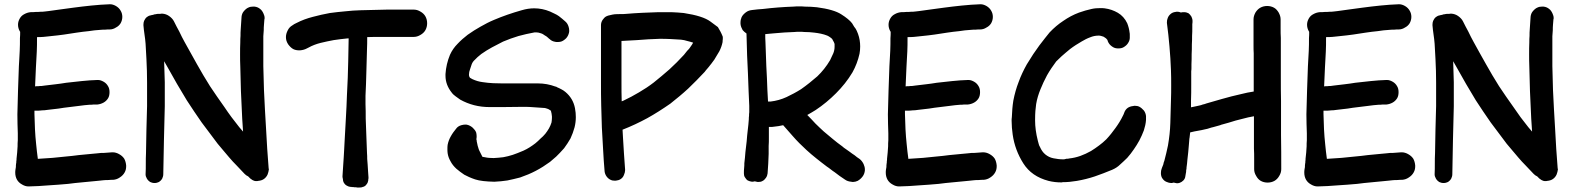

<svg xmlns="http://www.w3.org/2000/svg" viewBox="-20 -792 7203 879"><path d="M57.6 30.3C62.5 39.1 70.3 46.9 81.1 52.7C90.8 58.6 100.6 61.5 110.4 61.5H111.3C141.6 60.5 171.9 59.6 202.1 56.6C231.4 54.7 261.7 52.7 292 49.8C312.5 46.9 333 44.9 353.5 43L415 37.1L434.6 35.2C440.4 34.2 446.3 34.2 453.1 33.2C460.9 32.2 468.8 32.2 475.6 32.2C483.4 31.2 491.2 31.2 498 31.2C508.8 30.3 518.6 27.3 528.3 20.5C539.1 13.7 545.9 5.9 550.8 -2.9C555.7 -11.7 557.6 -20.5 557.6 -31.2V-34.2C556.6 -45.9 553.7 -56.6 548.8 -65.4C543 -74.2 535.2 -81.1 524.4 -86.9C515.6 -91.8 505.9 -94.7 496.1 -94.7H493.2L467.8 -92.8C459 -91.8 451.2 -91.8 442.4 -91.8L422.9 -89.8C416 -88.9 409.2 -88.9 402.3 -87.9L340.8 -82C320.3 -79.1 299.8 -77.1 279.3 -75.2L220.7 -69.3L162.1 -65.4C159.2 -65.4 156.2 -65.4 153.3 -64.5C150.4 -86.9 147.5 -109.4 145.5 -131.8C140.6 -176.8 138.7 -222.7 137.7 -269.5V-285.2H144.5C151.4 -285.2 159.2 -285.2 166 -286.1C170.9 -287.1 176.8 -287.1 182.6 -287.1L198.2 -289.1L248 -294.9C264.6 -297.9 281.2 -299.8 297.9 -301.8L344.7 -307.6C359.4 -309.6 375 -311.5 390.6 -312.5C396.5 -312.5 402.3 -312.5 408.2 -313.5H425.8C435.5 -314.5 445.3 -317.4 454.1 -322.3C462.9 -327.1 469.7 -334 474.6 -341.8C479.5 -349.6 481.4 -359.4 481.4 -370.1C481.4 -380.9 479.5 -389.6 474.6 -397.5C469.7 -406.2 462.9 -413.1 454.1 -418C445.3 -422.9 437.5 -425.8 428.7 -425.8H425.8C402.3 -424.8 378.9 -423.8 354.5 -420.9C331.1 -418 307.6 -416 283.2 -413.1C266.6 -410.2 251 -408.2 234.4 -406.2L185.5 -400.4C180.7 -399.4 175.8 -399.4 170.9 -398.4C166 -398.4 161.1 -398.4 156.2 -397.5C150.4 -397.5 145.5 -397.5 140.6 -396.5C141.6 -425.8 143.6 -455.1 144.5 -484.4C145.5 -496.1 145.5 -507.8 146.5 -520.5C147.5 -532.2 147.5 -543.9 148.4 -556.6C149.4 -576.2 149.4 -595.7 149.4 -615.2V-622.1C158.2 -622.1 168 -622.1 177.7 -623L197.3 -625C203.1 -626 209 -626 215.8 -627C234.4 -628.9 253.9 -630.9 273.4 -633.8C293 -636.7 312.5 -639.6 331.1 -642.6C349.6 -645.5 367.2 -647.5 385.7 -649.4C403.3 -652.3 420.9 -654.3 439.5 -655.3C446.3 -656.2 454.1 -656.2 460.9 -656.2C467.8 -657.2 475.6 -657.2 482.4 -657.2C492.2 -657.2 502 -660.2 510.7 -666C520.5 -670.9 527.3 -677.7 532.2 -685.5C537.1 -694.3 540 -704.1 540 -714.8C540 -725.6 537.1 -735.4 532.2 -743.2C527.3 -752 520.5 -758.8 510.7 -764.6C502 -769.5 493.2 -772.5 484.4 -772.5H482.4C454.1 -771.5 426.8 -769.5 398.4 -766.6C371.1 -763.7 343.8 -760.7 315.4 -756.8C296.9 -753.9 277.3 -752 257.8 -749L201.2 -741.2C195.3 -740.2 189.5 -740.2 184.6 -739.3C178.7 -738.3 172.9 -738.3 167 -738.3C159.2 -737.3 151.4 -737.3 143.6 -737.3C135.7 -736.3 127.9 -736.3 120.1 -736.3C110.4 -735.4 100.6 -732.4 91.8 -727.5C82 -722.7 75.2 -715.8 70.3 -707C65.4 -698.2 62.5 -689.5 62.5 -678.7C62.5 -668 65.4 -658.2 70.3 -649.4C71.3 -648.4 71.3 -647.5 72.3 -646.5C72.3 -636.7 72.3 -627 71.3 -617.2C71.3 -598.6 71.3 -579.1 70.3 -559.6C69.3 -547.9 69.3 -536.1 68.4 -523.4L66.4 -488.3C65.4 -451.2 63.5 -414.1 62.5 -377.9C61.5 -341.8 60.5 -304.7 59.6 -268.6C59.6 -239.3 60.5 -210 61.5 -181.6V-177.7V-150.4C60.5 -140.6 60.5 -130.9 60.5 -122.1C59.6 -112.3 59.6 -102.5 58.6 -93.8C57.6 -84 56.6 -74.2 55.7 -65.4C55.7 -61.5 55.7 -57.6 54.7 -53.7C54.7 -49.8 54.7 -45.9 53.7 -43C52.7 -38.1 52.7 -32.2 52.7 -27.3L50.8 -15.6C49.8 -10.7 49.8 -5.9 49.8 -1C49.8 10.7 52.7 21.5 57.6 30.3Z M903.3 -231.4C927.7 -199.2 952.1 -166 976.6 -133.8C985.4 -123 994.1 -113.3 1002.9 -102.5C1011.7 -91.8 1020.5 -82 1029.3 -71.3C1040 -58.6 1051.8 -45.9 1064.5 -33.2L1099.6 3.9C1104.5 8.8 1109.4 12.7 1116.2 15.6C1122.1 22.5 1128.9 28.3 1135.7 32.2C1140.6 35.2 1146.5 37.1 1153.3 37.1C1156.2 37.1 1159.2 37.1 1162.1 36.1C1172.9 35.2 1181.6 32.2 1188.5 27.3C1195.3 22.5 1201.2 15.6 1205.1 6.8C1208 -1 1210 -8.8 1210.9 -16.6C1210.9 -17.6 1210.9 -19.5 1210 -20.5C1205.1 -80.1 1201.2 -140.6 1198.2 -200.2C1194.3 -259.8 1191.4 -319.3 1188.5 -379.9C1187.5 -416 1186.5 -453.1 1185.5 -489.3V-626C1186.5 -635.7 1186.5 -645.5 1187.5 -654.3C1187.5 -662.1 1187.5 -669.9 1188.5 -678.7C1189.5 -686.5 1189.5 -694.3 1190.4 -703.1C1191.4 -705.1 1191.4 -707 1191.4 -710C1191.4 -716.8 1189.5 -722.7 1186.5 -729.5C1182.6 -738.3 1177.7 -746.1 1170.9 -751C1164.1 -756.8 1155.3 -760.7 1145.5 -761.7H1137.7C1130.9 -761.7 1124 -760.7 1118.2 -757.8C1110.4 -754.9 1103.5 -749 1096.7 -741.2C1089.8 -733.4 1086.9 -724.6 1085.9 -715.8L1082 -657.2C1081.1 -647.5 1081.1 -637.7 1081.1 -627.9C1080.1 -618.2 1080.1 -608.4 1080.1 -598.6C1079.1 -580.1 1079.1 -561.5 1079.1 -543C1079.1 -524.4 1079.1 -505.9 1080.1 -487.3C1081.1 -450.2 1082 -413.1 1083 -375L1088.9 -248L1092.8 -189.5L1075.2 -210C1050.8 -240.2 1028.3 -270.5 1006.8 -302.7C984.4 -334 962.9 -365.2 941.4 -397.5C920.9 -430.7 900.4 -463.9 881.8 -498C863.3 -531.2 843.8 -565.4 825.2 -599.6C816.4 -615.2 808.6 -630.9 800.8 -647.5C792 -663.1 784.2 -678.7 776.4 -694.3C771.5 -704.1 763.7 -711.9 753.9 -718.8C744.1 -725.6 734.4 -728.5 723.6 -729.5C719.7 -729.5 715.8 -729.5 712.9 -728.5H708C703.1 -728.5 699.2 -728.5 695.3 -727.5C693.4 -726.6 691.4 -726.6 688.5 -726.6L682.6 -724.6H680.7C680.7 -723.6 680.7 -723.6 679.7 -723.6H676.8C673.8 -722.7 671.9 -722.7 669.9 -721.7C663.1 -720.7 657.2 -717.8 652.3 -713.9C646.5 -709 642.6 -703.1 639.6 -696.3C637.7 -691.4 636.7 -685.5 636.7 -679.7V-675.8C637.7 -662.1 639.6 -648.4 641.6 -633.8C643.6 -620.1 645.5 -606.4 646.5 -591.8L650.4 -521.5C652.3 -485.4 653.3 -450.2 653.3 -414.1V-306.6C652.3 -270.5 651.4 -235.4 650.4 -199.2C649.4 -163.1 649.4 -127 648.4 -90.8C647.5 -74.2 647.5 -58.6 647.5 -43C647.5 -26.4 647.5 -10.7 646.5 5.9C646.5 12.7 648.4 18.6 652.3 25.4C656.2 32.2 661.1 37.1 667 41C672.9 43.9 679.7 45.9 687.5 45.9C695.3 45.9 702.1 43.9 708 41C713.9 37.1 718.8 32.2 722.7 25.4C725.6 18.6 727.5 12.7 727.5 5.9L730.5 -149.4L734.4 -305.7V-415L731.4 -511.7C736.3 -502.9 742.2 -493.2 747.1 -484.4C775.4 -432.6 804.7 -382.8 835 -333C857.4 -298.8 879.9 -264.6 903.3 -231.4Z M1298.8 -589.8C1305.7 -580.1 1313.5 -572.3 1322.3 -567.4C1330.1 -563.5 1338.9 -561.5 1349.6 -561.5H1353.5C1365.2 -562.5 1376 -565.4 1384.8 -570.3L1392.6 -574.2C1410.2 -584 1428.7 -590.8 1448.2 -595.7C1467.8 -600.6 1487.3 -604.5 1507.8 -608.4C1528.3 -611.3 1549.8 -614.3 1571.3 -616.2H1576.2C1575.2 -582 1575.2 -546.9 1574.2 -511.7C1573.2 -460 1571.3 -409.2 1568.4 -357.4C1567.4 -321.3 1565.4 -286.1 1563.5 -251C1561.5 -214.8 1559.6 -179.7 1557.6 -144.5C1556.6 -131.8 1556.6 -120.1 1555.7 -108.4L1553.7 -73.2L1550.8 -29.3C1549.8 -14.6 1548.8 1 1547.9 15.6C1547.9 19.5 1548.8 23.4 1549.8 27.3C1549.8 32.2 1550.8 37.1 1552.7 42C1555.7 47.9 1559.6 52.7 1565.4 56.6C1571.3 60.5 1577.1 62.5 1583 63.5H1587.9C1588.9 64.5 1590.8 64.5 1592.8 64.5H1597.7C1600.6 65.4 1603.5 65.4 1606.4 65.4C1609.4 65.4 1612.3 65.4 1615.2 66.4H1626C1628.9 66.4 1632.8 66.4 1636.7 65.4C1637.7 64.5 1638.7 64.5 1639.6 64.5C1640.6 63.5 1641.6 63.5 1642.6 63.5C1649.4 61.5 1654.3 57.6 1658.2 51.8C1663.1 45.9 1665 40 1666 33.2V29.3C1667 26.4 1667 23.4 1667 20.5L1665 -8.8C1664.1 -19.5 1664.1 -29.3 1663.1 -39.1L1661.1 -64.5C1661.1 -73.2 1661.1 -82 1660.2 -90.8L1657.2 -169.9L1654.3 -249C1654.3 -271.5 1654.3 -293 1653.3 -315.4V-346.7V-353.5C1655.3 -389.6 1656.2 -424.8 1657.2 -460.9C1658.2 -497.1 1659.2 -532.2 1660.2 -568.4C1661.1 -585 1661.1 -600.6 1661.1 -617.2V-622.1C1681.6 -623 1701.2 -623 1721.7 -623H1874C1884.8 -623 1894.5 -626 1904.3 -631.8C1915 -637.7 1922.9 -645.5 1927.7 -654.3C1932.6 -663.1 1935.5 -673.8 1935.5 -685.5C1935.5 -697.3 1932.6 -708 1927.7 -716.8C1922.9 -725.6 1915 -733.4 1904.3 -739.3C1894.5 -745.1 1884.8 -748 1874 -748H1752C1711.9 -747.1 1670.9 -746.1 1630.9 -745.1C1607.4 -744.1 1584 -743.2 1560.5 -740.2C1537.1 -738.3 1513.7 -735.4 1490.2 -732.4C1463.9 -727.5 1437.5 -721.7 1412.1 -714.8C1385.7 -708 1361.3 -699.2 1336.9 -686.5C1334 -685.5 1330.1 -683.6 1327.1 -681.6L1318.4 -675.8C1309.6 -670.9 1301.8 -663.1 1296.9 -652.3C1292 -642.6 1289.1 -632.8 1289.1 -623V-621.1C1289.1 -610.4 1292 -600.6 1298.8 -589.8Z M2069.3 -19.5C2080.1 -9.8 2092.8 -1 2105.5 7.8C2118.2 14.6 2134.8 22.5 2155.3 29.3C2175.8 36.1 2205.1 39.1 2243.2 40C2263.7 39.1 2283.2 37.1 2302.7 34.2C2322.3 30.3 2341.8 25.4 2361.3 20.5C2386.7 11.7 2410.2 2 2432.6 -9.8C2455.1 -21.5 2476.6 -35.2 2498 -50.8C2505.9 -57.6 2515.6 -65.4 2526.4 -75.2C2537.1 -85.9 2549.8 -98.6 2562.5 -113.3C2573.2 -127.9 2583 -142.6 2591.8 -158.2C2599.6 -174.8 2605.5 -191.4 2610.4 -209C2614.3 -224.6 2616.2 -240.2 2616.2 -255.9C2616.2 -268.6 2615.2 -282.2 2612.3 -296.9C2606.4 -327.1 2591.8 -351.6 2568.4 -371.1C2562.5 -376 2556.6 -379.9 2550.8 -382.8C2543.9 -386.7 2537.1 -389.6 2530.3 -392.6C2529.3 -393.6 2528.3 -393.6 2527.3 -394.5C2526.4 -395.5 2524.4 -395.5 2523.4 -395.5C2497.1 -405.3 2470.7 -410.2 2442.4 -410.2H2298.8C2284.2 -410.2 2263.7 -410.2 2238.3 -411.1C2222.7 -412.1 2206.1 -413.1 2189.5 -416C2172.9 -418 2157.2 -422.9 2142.6 -429.7C2140.6 -430.7 2138.7 -431.6 2135.7 -433.6C2132.8 -434.6 2130.9 -436.5 2129.9 -438.5C2128.9 -440.4 2127.9 -442.4 2127.9 -444.3C2127 -446.3 2127 -448.2 2127 -450.2C2127 -459 2128.9 -466.8 2131.8 -474.6L2139.6 -498C2142.6 -505.9 2147.5 -512.7 2154.3 -518.6C2160.2 -525.4 2169.9 -534.2 2183.6 -544.9C2199.2 -555.7 2215.8 -566.4 2232.4 -575.2C2249 -584 2265.6 -592.8 2283.2 -601.6C2306.6 -611.3 2330.1 -620.1 2353.5 -627C2377 -633.8 2401.4 -638.7 2426.8 -643.6H2436.5C2441.4 -643.6 2448.2 -642.6 2456.1 -639.6C2460 -638.7 2463.9 -636.7 2466.8 -634.8L2475.6 -628.9C2478.5 -627.9 2480.5 -626 2483.4 -624C2486.3 -622.1 2488.3 -620.1 2490.2 -618.2L2493.2 -615.2C2494.1 -614.3 2495.1 -614.3 2496.1 -613.3C2502.9 -606.4 2510.7 -602.5 2521.5 -600.6C2525.4 -599.6 2529.3 -599.6 2533.2 -599.6C2539.1 -599.6 2543.9 -600.6 2548.8 -601.6C2557.6 -604.5 2565.4 -610.4 2572.3 -617.2C2579.1 -625 2583 -633.8 2585 -642.6C2585.9 -645.5 2585.9 -649.4 2585.9 -652.3C2585.9 -658.2 2585 -664.1 2583 -669.9C2580.1 -679.7 2575.2 -687.5 2568.4 -693.4C2563.5 -698.2 2558.6 -702.1 2553.7 -706.1L2539.1 -717.8C2532.2 -722.7 2525.4 -726.6 2518.6 -729.5C2511.7 -732.4 2504.9 -736.3 2498 -739.3C2474.6 -749 2450.2 -753.9 2425.8 -753.9C2407.2 -753.9 2387.7 -751 2368.2 -745.1C2323.2 -732.4 2281.2 -717.8 2242.2 -701.2C2220.7 -692.4 2200.2 -681.6 2179.7 -669.9C2160.2 -659.2 2140.6 -646.5 2121.1 -632.8C2104.5 -620.1 2088.9 -606.4 2075.2 -591.8C2060.5 -577.1 2048.8 -560.5 2040 -541C2028.3 -512.7 2021.5 -483.4 2019.5 -453.1V-445.3C2019.5 -417 2029.3 -391.6 2047.9 -368.2C2052.7 -361.3 2059.6 -355.5 2066.4 -350.6L2086.9 -335.9C2127 -313.5 2171.9 -301.8 2220.7 -301.8C2268.6 -301.8 2315.4 -301.8 2360.4 -302.7C2394.5 -302.7 2412.1 -302.7 2412.1 -301.8L2468.8 -297.9H2470.7C2473.6 -297.9 2477.5 -296.9 2480.5 -295.9L2489.3 -293C2492.2 -292 2494.1 -290 2496.1 -289.1L2502 -285.2C2504.9 -276.4 2505.9 -267.6 2506.8 -258.8V-252C2506.8 -245.1 2505.9 -238.3 2504.9 -231.4C2502 -221.7 2498 -212.9 2493.2 -204.1C2488.3 -195.3 2482.4 -187.5 2476.6 -179.7C2469.7 -170.9 2461.9 -164.1 2454.1 -157.2C2447.3 -150.4 2439.5 -142.6 2430.7 -135.7C2414.1 -123 2396.5 -111.3 2377 -102.5C2357.4 -93.8 2340.8 -87.9 2327.1 -83C2312.5 -78.1 2298.8 -75.2 2284.2 -72.3C2269.5 -70.3 2254.9 -69.3 2240.2 -68.4C2225.6 -68.4 2211.9 -69.3 2199.2 -72.3C2195.3 -73.2 2191.4 -73.2 2188.5 -74.2C2187.5 -75.2 2187.5 -75.2 2187.5 -76.2L2175.8 -99.6C2173.8 -103.5 2171.9 -107.4 2170.9 -111.3C2169.9 -116.2 2168 -120.1 2167 -124C2166 -128.9 2165 -132.8 2164.1 -137.7C2163.1 -141.6 2162.1 -145.5 2162.1 -150.4C2161.1 -151.4 2161.1 -153.3 2161.1 -154.3V-156.2C2162.1 -161.1 2162.1 -165 2162.1 -168.9C2162.1 -174.8 2161.1 -179.7 2160.2 -184.6C2157.2 -193.4 2151.4 -200.2 2144.5 -207C2136.7 -213.9 2127.9 -218.8 2119.1 -220.7C2116.2 -221.7 2113.3 -221.7 2110.4 -221.7C2104.5 -221.7 2098.6 -220.7 2091.8 -218.8C2081.1 -215.8 2073.2 -210 2068.4 -203.1C2059.6 -192.4 2050.8 -180.7 2043.9 -168C2037.1 -156.2 2032.2 -143.6 2029.3 -128.9C2028.3 -122.1 2028.3 -116.2 2028.3 -109.4C2028.3 -103.5 2028.3 -97.7 2029.3 -90.8C2031.2 -78.1 2035.2 -66.4 2042 -54.7C2048.8 -41 2058.6 -29.3 2069.3 -19.5ZM2502.9 -284.2H2503.9V-283.2L2502.9 -284.2Z M2756.8 15.6C2761.7 22.5 2768.6 28.3 2775.4 31.2C2781.2 34.2 2787.1 35.2 2793.9 35.2H2798.8C2807.6 34.2 2815.4 32.2 2822.3 27.3C2829.1 22.5 2834 16.6 2836.9 7.8C2839.8 1 2841.8 -5.9 2841.8 -12.7V-15.6C2837.9 -65.4 2835 -114.3 2832 -164.1C2831.1 -175.8 2831.1 -187.5 2830.1 -198.2C2870.1 -213.9 2907.2 -231.4 2943.4 -251C2978.5 -270.5 3013.7 -293 3048.8 -317.4C3077.1 -339.8 3104.5 -362.3 3130.9 -386.7C3156.2 -411.1 3181.6 -436.5 3206.1 -462.9C3210 -467.8 3213.9 -473.6 3218.8 -478.5C3223.6 -483.4 3227.5 -489.3 3231.4 -494.1C3234.4 -498 3238.3 -502 3241.2 -506.8L3250 -518.6C3257.8 -531.2 3265.6 -543.9 3273.4 -557.6C3280.3 -571.3 3285.2 -585 3288.1 -599.6C3288.1 -602.5 3288.1 -607.4 3289.1 -613.3V-618.2C3289.1 -622.1 3289.1 -625 3288.1 -626C3285.2 -632.8 3282.2 -640.6 3278.3 -647.5L3266.6 -668L3232.4 -693.4C3209 -710.9 3168 -723.6 3110.4 -732.4C3091.8 -734.4 3072.3 -735.4 3052.7 -736.3H2995.1C2970.7 -735.4 2945.3 -734.4 2920.9 -733.4C2896.5 -732.4 2871.1 -730.5 2846.7 -728.5C2837.9 -727.5 2829.1 -727.5 2820.3 -727.5C2811.5 -727.5 2801.8 -727.5 2793 -726.6C2786.1 -725.6 2780.3 -724.6 2773.4 -722.7C2766.6 -721.7 2760.7 -719.7 2754.9 -716.8C2748 -712.9 2743.2 -707 2738.3 -700.2C2733.4 -692.4 2731.4 -684.6 2731.4 -676.8V-413.1C2731.4 -378.9 2731.4 -344.7 2732.4 -310.5L2735.4 -208L2741.2 -105.5C2742.2 -88.9 2743.2 -73.2 2744.1 -56.6C2745.1 -40 2747.1 -23.4 2748 -6.8C2749 1 2752 8.8 2756.8 15.6ZM2825.2 -414.1V-604.5C2849.6 -605.5 2873 -607.4 2896.5 -608.4C2930.7 -611.3 2965.8 -613.3 3000 -614.3C3016.6 -614.3 3032.2 -614.3 3048.8 -613.3C3065.4 -612.3 3081.1 -611.3 3097.7 -610.4C3107.4 -609.4 3117.2 -607.4 3126 -604.5C3134.8 -602.5 3144.5 -599.6 3153.3 -596.7C3152.3 -594.7 3151.4 -592.8 3150.4 -591.8C3149.4 -589.8 3148.4 -587.9 3147.5 -586.9C3137.7 -572.3 3132.8 -565.4 3131.8 -565.4C3130.9 -565.4 3124 -557.6 3111.3 -541C3089.8 -517.6 3067.4 -495.1 3044.9 -474.6C3021.5 -454.1 2997.1 -433.6 2972.7 -414.1C2951.2 -397.5 2928.7 -382.8 2905.3 -369.1C2882.8 -355.5 2858.4 -342.8 2834 -331.1L2826.2 -328.1C2825.2 -356.4 2825.2 -385.7 2825.2 -414.1Z M3671.9 -105.5C3686.5 -91.8 3702.1 -79.1 3717.8 -66.4C3733.4 -53.7 3749 -42 3765.6 -29.3C3771.5 -25.4 3777.3 -21.5 3783.2 -16.6C3789.1 -11.7 3794.9 -7.8 3800.8 -3.9L3824.2 13.7C3832 18.6 3839.8 24.4 3848.6 30.3C3856.4 36.1 3866.2 39.1 3877 40C3879.9 41 3882.8 41 3885.7 41C3892.6 41 3899.4 39.1 3906.2 36.1C3915 31.2 3921.9 25.4 3928.7 16.6C3935.5 7.8 3938.5 -2 3939.5 -11.7V-16.6C3939.5 -24.4 3937.5 -32.2 3933.6 -41C3928.7 -50.8 3922.9 -58.6 3915 -64.5C3907.2 -69.3 3899.4 -75.2 3892.6 -81.1C3884.8 -85.9 3877 -91.8 3869.1 -97.7C3863.3 -101.6 3857.4 -105.5 3852.5 -109.4C3846.7 -113.3 3840.8 -117.2 3835.9 -122.1C3821.3 -132.8 3806.6 -143.6 3793 -155.3C3778.3 -167 3764.6 -178.7 3751 -190.4C3738.3 -202.1 3725.6 -213.9 3712.9 -226.6C3701.2 -239.3 3689.5 -252 3676.8 -264.6L3675.8 -265.6C3688.5 -272.5 3701.2 -280.3 3713.9 -288.1C3748 -310.5 3779.3 -336.9 3807.6 -365.2C3835.9 -393.6 3861.3 -424.8 3882.8 -460.9C3897.5 -487.3 3908.2 -515.6 3915 -545.9C3917 -556.6 3918 -568.4 3918 -579.1C3918 -598.6 3915 -618.2 3908.2 -636.7C3904.3 -647.5 3900.4 -655.3 3897.5 -660.2C3893.6 -665 3887.7 -672.9 3880.9 -685.5C3871.1 -698.2 3854.5 -711.9 3831.1 -726.6C3808.6 -741.2 3771.5 -752 3719.7 -758.8C3701.2 -760.7 3683.6 -761.7 3665 -761.7C3656.2 -762.7 3648.4 -762.7 3639.6 -762.7C3629.9 -762.7 3620.1 -762.7 3611.3 -761.7C3588.9 -760.7 3565.4 -759.8 3542 -757.8C3519.5 -755.9 3496.1 -753.9 3473.6 -751L3448.2 -749C3439.5 -748 3431.6 -747.1 3422.9 -746.1C3413.1 -745.1 3403.3 -742.2 3394.5 -735.4C3385.7 -728.5 3378.9 -721.7 3375 -712.9C3372.1 -706.1 3370.1 -698.2 3370.1 -689.5V-682.6C3371.1 -671.9 3375 -663.1 3379.9 -654.3C3384.8 -648.4 3390.6 -643.6 3397.5 -638.7C3398.4 -604.5 3399.4 -571.3 3400.4 -537.1C3403.3 -483.4 3405.3 -428.7 3407.2 -375L3410.2 -307.6V-296.9V-278.3C3409.2 -272.5 3409.2 -266.6 3409.2 -261.7C3408.2 -256.8 3408.2 -251 3408.2 -246.1C3407.2 -229.5 3405.3 -212.9 3403.3 -196.3C3401.4 -179.7 3399.4 -162.1 3398.4 -145.5L3392.6 -95.7C3391.6 -79.1 3389.6 -61.5 3387.7 -44.9C3387.7 -38.1 3387.7 -30.3 3386.7 -22.5C3385.7 -15.6 3385.7 -7.8 3385.7 -1V2C3385.7 7.8 3386.7 13.7 3389.6 18.6C3393.6 25.4 3398.4 31.2 3403.3 34.2C3409.2 37.1 3416 39.1 3422.9 40C3427.7 40 3431.6 39.1 3435.5 38.1C3439.5 39.1 3443.4 40 3448.2 41H3452.1C3459 41 3464.8 40 3469.7 37.1C3476.6 34.2 3481.4 29.3 3486.3 22.5C3491.2 15.6 3493.2 8.8 3494.1 2C3495.1 -12.7 3496.1 -28.3 3497.1 -43L3499 -87.9V-124C3500 -135.7 3500 -147.5 3500 -160.2V-210.9H3508.8C3513.7 -210.9 3517.6 -210.9 3522.5 -211.9C3537.1 -212.9 3550.8 -215.8 3565.4 -218.8L3609.4 -168.9C3628.9 -146.5 3649.4 -126 3671.9 -105.5ZM3493.2 -379.9C3492.2 -416 3490.2 -453.1 3488.3 -489.3L3484.4 -598.6C3483.4 -611.3 3483.4 -623 3483.4 -635.7C3497.1 -636.7 3510.7 -638.7 3525.4 -639.6C3555.7 -642.6 3586.9 -644.5 3617.2 -645.5C3625 -646.5 3632.8 -646.5 3639.6 -646.5C3647.5 -646.5 3655.3 -646.5 3662.1 -645.5C3677.7 -645.5 3693.4 -644.5 3708 -642.6C3718.8 -641.6 3728.5 -639.6 3738.3 -637.7C3748 -635.7 3757.8 -632.8 3767.6 -628.9C3771.5 -627 3775.4 -625 3779.3 -622.1C3784.2 -619.1 3787.1 -616.2 3790 -613.3L3793 -607.4C3795.9 -602.5 3796.9 -599.6 3797.9 -598.6C3798.8 -596.7 3799.8 -593.8 3800.8 -590.8V-582V-578.1C3800.8 -567.4 3798.8 -557.6 3794.9 -547.9C3790 -537.1 3785.2 -526.4 3780.3 -516.6C3763.7 -488.3 3744.1 -463.9 3721.7 -442.4C3698.2 -421.9 3673.8 -402.3 3647.5 -383.8C3626 -370.1 3603.5 -358.4 3581.1 -347.7C3557.6 -336.9 3533.2 -330.1 3507.8 -327.1H3496.1L3493.2 -379.9Z M4043 30.3C4047.9 39.1 4055.7 46.9 4066.4 52.7C4076.2 58.6 4085.9 61.5 4095.7 61.5H4096.7C4127 60.5 4157.2 59.6 4187.5 56.6C4216.8 54.7 4247.1 52.7 4277.3 49.8C4297.9 46.9 4318.4 44.9 4338.9 43L4400.4 37.1L4419.9 35.2C4425.8 34.2 4431.6 34.2 4438.5 33.2C4446.3 32.2 4454.1 32.2 4460.9 32.2C4468.8 31.2 4476.6 31.2 4483.4 31.2C4494.1 30.3 4503.9 27.3 4513.7 20.5C4524.4 13.7 4531.2 5.9 4536.1 -2.9C4541 -11.7 4543 -20.5 4543 -31.2V-34.2C4542 -45.9 4539.1 -56.6 4534.2 -65.4C4528.3 -74.2 4520.5 -81.1 4509.8 -86.9C4501 -91.8 4491.2 -94.7 4481.4 -94.7H4478.5L4453.1 -92.8C4444.3 -91.8 4436.5 -91.8 4427.7 -91.8L4408.2 -89.8C4401.4 -88.9 4394.5 -88.9 4387.7 -87.9L4326.2 -82C4305.7 -79.1 4285.2 -77.1 4264.6 -75.2L4206.1 -69.3L4147.5 -65.4C4144.5 -65.4 4141.6 -65.4 4138.7 -64.5C4135.7 -86.9 4132.8 -109.4 4130.9 -131.8C4126 -176.8 4124 -222.7 4123 -269.5V-285.2H4129.9C4136.7 -285.2 4144.5 -285.2 4151.4 -286.1C4156.2 -287.1 4162.1 -287.1 4168 -287.1L4183.6 -289.1L4233.4 -294.9C4250 -297.9 4266.6 -299.8 4283.2 -301.8L4330.1 -307.6C4344.7 -309.6 4360.4 -311.5 4376 -312.5C4381.8 -312.5 4387.7 -312.5 4393.6 -313.5H4411.1C4420.9 -314.5 4430.7 -317.4 4439.5 -322.3C4448.2 -327.1 4455.1 -334 4460 -341.8C4464.8 -349.6 4466.8 -359.4 4466.8 -370.1C4466.8 -380.9 4464.8 -389.6 4460 -397.5C4455.1 -406.2 4448.2 -413.1 4439.5 -418C4430.7 -422.9 4422.9 -425.8 4414.1 -425.8H4411.1C4387.7 -424.8 4364.3 -423.8 4339.8 -420.9C4316.4 -418 4293 -416 4268.6 -413.1C4252 -410.2 4236.3 -408.2 4219.7 -406.2L4170.9 -400.4C4166 -399.4 4161.1 -399.4 4156.2 -398.4C4151.4 -398.4 4146.5 -398.4 4141.6 -397.5C4135.7 -397.5 4130.9 -397.5 4126 -396.5C4127 -425.8 4128.9 -455.1 4129.9 -484.4C4130.9 -496.1 4130.9 -507.8 4131.8 -520.5C4132.8 -532.2 4132.8 -543.9 4133.8 -556.6C4134.8 -576.2 4134.8 -595.7 4134.8 -615.2V-622.1C4143.6 -622.1 4153.3 -622.1 4163.1 -623L4182.6 -625C4188.5 -626 4194.3 -626 4201.2 -627C4219.7 -628.9 4239.3 -630.9 4258.8 -633.8C4278.3 -636.7 4297.9 -639.6 4316.4 -642.6C4335 -645.5 4352.5 -647.5 4371.1 -649.4C4388.7 -652.3 4406.2 -654.3 4424.8 -655.3C4431.6 -656.2 4439.5 -656.2 4446.3 -656.2C4453.1 -657.2 4460.9 -657.2 4467.8 -657.2C4477.5 -657.2 4487.3 -660.2 4496.1 -666C4505.9 -670.9 4512.7 -677.7 4517.6 -685.5C4522.5 -694.3 4525.4 -704.1 4525.4 -714.8C4525.4 -725.6 4522.5 -735.4 4517.6 -743.2C4512.7 -752 4505.9 -758.8 4496.1 -764.6C4487.3 -769.5 4478.5 -772.5 4469.7 -772.5H4467.8C4439.5 -771.5 4412.1 -769.5 4383.8 -766.6C4356.4 -763.7 4329.1 -760.7 4300.8 -756.8C4282.2 -753.9 4262.7 -752 4243.2 -749L4186.5 -741.2C4180.7 -740.2 4174.8 -740.2 4169.9 -739.3C4164.1 -738.3 4158.2 -738.3 4152.3 -738.3C4144.5 -737.3 4136.7 -737.3 4128.9 -737.3C4121.1 -736.3 4113.3 -736.3 4105.5 -736.3C4095.7 -735.4 4085.9 -732.4 4077.1 -727.5C4067.4 -722.7 4060.5 -715.8 4055.7 -707C4050.8 -698.2 4047.9 -689.5 4047.9 -678.7C4047.9 -668 4050.8 -658.2 4055.7 -649.4C4056.6 -648.4 4056.6 -647.5 4057.6 -646.5C4057.6 -636.7 4057.6 -627 4056.6 -617.2C4056.6 -598.6 4056.6 -579.1 4055.7 -559.6C4054.7 -547.9 4054.7 -536.1 4053.7 -523.4L4051.8 -488.3C4050.8 -451.2 4048.8 -414.1 4047.9 -377.9C4046.9 -341.8 4045.9 -304.7 4044.9 -268.6C4044.9 -239.3 4045.9 -210 4046.9 -181.6V-177.7V-150.4C4045.9 -140.6 4045.9 -130.9 4045.9 -122.1C4044.9 -112.3 4044.9 -102.5 4043.9 -93.8C4043 -84 4042 -74.2 4041 -65.4C4041 -61.5 4041 -57.6 4040 -53.7C4040 -49.8 4040 -45.9 4039.1 -43C4038.1 -38.1 4038.1 -32.2 4038.1 -27.3L4036.1 -15.6C4035.2 -10.7 4035.2 -5.9 4035.2 -1C4035.2 10.7 4038.1 21.5 4043 30.3Z M4665 -43.9C4690.4 -3.9 4728.5 22.5 4780.3 36.1C4799.8 41 4819.3 43 4837.9 43C4840.8 43 4842.8 43 4844.7 42C4866.2 42 4887.7 40 4910.2 36.1C4938.5 31.2 4965.8 24.4 4992.2 15.6C5018.6 6.8 5044.9 -3.9 5071.3 -14.6C5085 -20.5 5097.7 -28.3 5108.4 -39.1C5119.1 -48.8 5129.9 -58.6 5140.6 -69.3C5151.4 -82 5162.1 -94.7 5170.9 -108.4C5179.7 -121.1 5188.5 -134.8 5196.3 -149.4C5204.1 -164.1 5210.9 -179.7 5216.8 -195.3C5221.7 -210.9 5225.6 -226.6 5226.6 -243.2V-260.7C5225.6 -269.5 5222.7 -278.3 5216.8 -286.1C5210 -293.9 5203.1 -299.8 5195.3 -303.7C5189.5 -306.6 5182.6 -307.6 5175.8 -307.6C5172.9 -307.6 5170.9 -307.6 5168 -306.6C5158.2 -305.7 5149.4 -302.7 5142.6 -297.9C5135.7 -293 5129.9 -285.2 5127 -276.4C5126 -273.4 5125 -271.5 5124 -268.6L5121.1 -262.7C5111.3 -242.2 5099.6 -223.6 5086.9 -206.1C5074.2 -188.5 5060.5 -170.9 5044.9 -154.3C5034.2 -143.6 5023.4 -134.8 5011.7 -126C5000 -117.2 4987.3 -108.4 4974.6 -100.6C4959 -91.8 4942.4 -84 4925.8 -78.1C4909.2 -72.3 4892.6 -68.4 4874 -66.4C4872.1 -65.4 4870.1 -65.4 4868.2 -65.4H4863.3L4851.6 -62.5H4846.7C4832 -62.5 4817.4 -64.5 4802.7 -67.4C4788.1 -70.3 4776.4 -76.2 4765.6 -85C4754.9 -93.8 4747.1 -105.5 4741.2 -119.1C4738.3 -124 4736.3 -127.9 4735.4 -132.8C4734.4 -137.7 4732.4 -142.6 4731.4 -147.5C4722.7 -181.6 4718.8 -212.9 4718.8 -239.3V-245.1C4718.8 -273.4 4720.7 -296.9 4723.6 -315.4C4727.5 -338.9 4734.4 -361.3 4743.2 -382.8C4752 -404.3 4761.7 -425.8 4773.4 -447.3C4786.1 -469.7 4800.8 -491.2 4815.4 -510.7C4823.2 -518.6 4831.1 -526.4 4839.8 -534.2C4852.5 -544.9 4865.2 -556.6 4878.9 -567.4C4887.7 -574.2 4896.5 -580.1 4905.3 -585.9C4914.1 -590.8 4922.9 -596.7 4932.6 -602.5C4944.3 -609.4 4957 -616.2 4970.7 -621.1C4982.4 -626 4995.1 -628.9 5007.8 -628.9H5012.7C5015.6 -628.9 5019.5 -627.9 5022.5 -627C5025.4 -626 5029.3 -625 5032.2 -624L5041 -618.2C5043.9 -616.2 5045.9 -614.3 5047.9 -611.3L5049.8 -609.4C5050.8 -605.5 5051.8 -601.6 5054.7 -596.7C5059.6 -587.9 5066.4 -582 5074.2 -577.1C5081.1 -572.3 5089.8 -570.3 5099.6 -570.3C5110.4 -570.3 5119.1 -572.3 5126 -577.1C5133.8 -582 5140.6 -587.9 5145.5 -596.7C5150.4 -604.5 5152.3 -612.3 5152.3 -619.1V-622.1V-632.8C5152.3 -635.7 5152.3 -639.6 5151.4 -642.6C5150.4 -650.4 5149.4 -657.2 5147.5 -664.1C5145.5 -670.9 5143.6 -678.7 5140.6 -685.5C5130.9 -706.1 5116.2 -722.7 5097.7 -733.4C5079.1 -744.1 5059.6 -751 5037.1 -753.9C5030.3 -754.9 5024.4 -754.9 5017.6 -754.9C5003.9 -754.9 4990.2 -753.9 4977.5 -751C4959 -747.1 4939.5 -741.2 4919.9 -734.4C4893.6 -724.6 4870.1 -711.9 4847.7 -696.3C4825.2 -681.6 4804.7 -664.1 4785.2 -643.6C4772.5 -627.9 4756.8 -608.4 4738.3 -584C4720.7 -560.5 4701.2 -531.2 4680.7 -497.1C4666 -470.7 4653.3 -444.3 4643.6 -417C4632.8 -389.6 4625 -361.3 4619.1 -331.1C4615.2 -306.6 4613.3 -281.2 4612.3 -254.9C4611.3 -250 4611.3 -244.1 4611.3 -239.3C4611.3 -217.8 4613.3 -196.3 4616.2 -175.8C4623 -127.9 4639.6 -84 4665 -43.9Z M5730.5 12.7C5736.3 23.4 5743.2 31.2 5752 36.1C5760.7 41 5771.5 43.9 5783.2 43.9C5794.9 43.9 5805.7 41 5814.5 36.1C5823.2 31.2 5831.1 23.4 5836.9 12.7C5842.8 2.9 5845.7 -6.8 5845.7 -17.6C5845.7 -69.3 5845.7 -122.1 5844.7 -173.8V-329.1C5843.8 -365.2 5843.8 -402.3 5843.8 -438.5V-618.2C5842.8 -632.8 5842.8 -646.5 5842.8 -661.1V-703.1C5842.8 -713.9 5839.8 -723.6 5834 -734.4C5828.1 -744.1 5821.3 -752 5812.5 -756.8C5803.7 -761.7 5793 -764.6 5781.2 -764.6C5769.5 -764.6 5758.8 -761.7 5750 -756.8C5741.2 -752 5733.4 -744.1 5727.5 -734.4C5721.7 -723.6 5718.8 -713.9 5718.8 -703.1V-583C5718.8 -571.3 5718.8 -559.6 5719.7 -547.9V-437.5V-373C5700.2 -370.1 5680.7 -366.2 5662.1 -361.3C5632.8 -354.5 5603.5 -347.7 5574.2 -338.9L5502.9 -318.4C5498 -316.4 5492.2 -314.5 5486.3 -313.5C5481.4 -311.5 5475.6 -309.6 5469.7 -308.6L5442.4 -302.7C5439.5 -301.8 5435.5 -301.8 5432.6 -300.8V-331.1C5433.6 -355.5 5433.6 -378.9 5433.6 -403.3V-442.4V-446.3V-465.8C5434.6 -471.7 5434.6 -477.5 5434.6 -482.4V-498C5435.5 -512.7 5435.5 -528.3 5435.5 -543.9C5436.5 -558.6 5436.5 -574.2 5436.5 -588.9C5437.5 -601.6 5437.5 -615.2 5437.5 -627.9C5438.5 -640.6 5438.5 -654.3 5438.5 -667V-681.6C5439.5 -686.5 5439.5 -691.4 5439.5 -696.3C5439.5 -703.1 5437.5 -709 5434.6 -715.8C5430.7 -722.7 5425.8 -727.5 5420.9 -731.4C5415 -734.4 5408.2 -736.3 5400.4 -736.3H5396.5C5392.6 -736.3 5388.7 -735.4 5385.7 -734.4C5385.7 -735.4 5385.7 -735.4 5384.8 -735.4C5379.9 -737.3 5375 -738.3 5370.1 -738.3C5367.2 -738.3 5364.3 -738.3 5361.3 -737.3C5352.5 -736.3 5345.7 -733.4 5339.8 -728.5C5334 -723.6 5329.1 -717.8 5326.2 -710C5323.2 -703.1 5322.3 -696.3 5322.3 -690.4V-686.5C5327.1 -650.4 5331.1 -614.3 5334 -579.1C5336.9 -543 5339.8 -506.8 5340.8 -470.7C5341.8 -448.2 5341.8 -424.8 5341.8 -401.4C5341.8 -378.9 5341.8 -355.5 5340.8 -332C5339.8 -296.9 5338.9 -262.7 5337.9 -228.5C5336.9 -194.3 5333 -160.2 5327.1 -126L5319.3 -90.8L5310.5 -55.7C5309.6 -52.7 5308.6 -50.8 5307.6 -47.9C5306.6 -44.9 5306.6 -42 5305.7 -39.1L5301.8 -29.3C5300.8 -26.4 5298.8 -22.5 5297.9 -18.6C5295.9 -13.7 5294.9 -7.8 5294.9 -1V4.9C5295.9 13.7 5297.9 20.5 5302.7 26.4C5307.6 33.2 5313.5 38.1 5321.3 41C5328.1 43.9 5335 45.9 5341.8 45.9H5344.7C5347.7 44.9 5350.6 44.9 5353.5 43.9C5356.4 44.9 5359.4 44.9 5362.3 45.9C5365.2 46.9 5367.2 46.9 5370.1 46.9C5374 46.9 5377.9 45.9 5380.9 44.9C5386.7 43 5392.6 39.1 5397.5 34.2C5402.3 29.3 5405.3 23.4 5406.2 17.6L5408.2 5.9C5409.2 2 5409.2 -2 5410.2 -4.9C5410.2 -8.8 5410.2 -12.7 5411.1 -15.6C5412.1 -18.6 5412.1 -22.5 5412.1 -25.4C5414.1 -37.1 5415 -48.8 5416 -60.5L5419.9 -95.7C5420.9 -107.4 5421.9 -119.1 5422.9 -129.9C5423.8 -137.7 5423.8 -145.5 5424.8 -153.3C5424.8 -155.3 5424.8 -157.2 5425.8 -160.2C5426.8 -168.9 5427.7 -176.8 5428.7 -185.5C5429.7 -186.5 5430.7 -186.5 5431.6 -186.5C5442.4 -189.5 5454.1 -191.4 5464.8 -193.4C5475.6 -195.3 5487.3 -197.3 5498 -200.2C5504.9 -201.2 5510.7 -203.1 5516.6 -205.1C5522.5 -207 5528.3 -209 5534.2 -210C5558.6 -216.8 5570.3 -219.7 5570.3 -220.7L5605.5 -230.5C5626 -237.3 5647.5 -243.2 5668 -248C5685.5 -252.9 5703.1 -256.8 5720.7 -259.8V-111.3C5721.7 -95.7 5721.7 -80.1 5721.7 -64.5V-17.6C5721.7 -6.8 5724.6 2.9 5730.5 12.7ZM5430.7 -211.9V-206.1V-211.9Z M5959 30.3C5963.9 39.1 5971.7 46.9 5982.4 52.7C5992.2 58.6 6002 61.5 6011.7 61.5H6012.7C6043 60.5 6073.2 59.6 6103.5 56.6C6132.8 54.7 6163.1 52.7 6193.4 49.8C6213.9 46.9 6234.4 44.9 6254.9 43L6316.4 37.1L6335.9 35.2C6341.8 34.2 6347.7 34.2 6354.5 33.2C6362.3 32.2 6370.1 32.2 6377 32.2C6384.8 31.2 6392.6 31.2 6399.4 31.2C6410.2 30.3 6419.9 27.3 6429.7 20.5C6440.4 13.7 6447.3 5.9 6452.1 -2.9C6457 -11.7 6459 -20.5 6459 -31.2V-34.2C6458 -45.9 6455.1 -56.6 6450.2 -65.4C6444.3 -74.2 6436.5 -81.1 6425.8 -86.9C6417 -91.8 6407.2 -94.7 6397.5 -94.7H6394.5L6369.1 -92.8C6360.4 -91.8 6352.5 -91.8 6343.8 -91.8L6324.2 -89.8C6317.4 -88.9 6310.5 -88.9 6303.7 -87.9L6242.2 -82C6221.7 -79.1 6201.2 -77.1 6180.7 -75.2L6122.1 -69.3L6063.5 -65.4C6060.5 -65.4 6057.6 -65.4 6054.7 -64.5C6051.8 -86.9 6048.8 -109.4 6046.9 -131.8C6042 -176.8 6040 -222.7 6039.1 -269.5V-285.2H6045.9C6052.7 -285.2 6060.5 -285.2 6067.4 -286.1C6072.3 -287.1 6078.1 -287.1 6084 -287.1L6099.6 -289.1L6149.4 -294.9C6166 -297.9 6182.6 -299.8 6199.2 -301.8L6246.1 -307.6C6260.7 -309.6 6276.4 -311.5 6292 -312.5C6297.9 -312.5 6303.7 -312.5 6309.6 -313.5H6327.1C6336.9 -314.5 6346.7 -317.4 6355.5 -322.3C6364.3 -327.1 6371.1 -334 6376 -341.8C6380.9 -349.6 6382.8 -359.4 6382.8 -370.1C6382.8 -380.9 6380.9 -389.6 6376 -397.5C6371.1 -406.2 6364.3 -413.1 6355.5 -418C6346.7 -422.9 6338.9 -425.8 6330.1 -425.8H6327.1C6303.7 -424.8 6280.3 -423.8 6255.9 -420.9C6232.4 -418 6209 -416 6184.6 -413.1C6168 -410.2 6152.3 -408.2 6135.7 -406.2L6086.9 -400.4C6082 -399.4 6077.1 -399.4 6072.3 -398.4C6067.4 -398.4 6062.5 -398.4 6057.6 -397.5C6051.8 -397.5 6046.9 -397.5 6042 -396.5C6043 -425.8 6044.9 -455.1 6045.9 -484.4C6046.9 -496.1 6046.9 -507.8 6047.9 -520.5C6048.8 -532.2 6048.8 -543.9 6049.8 -556.6C6050.8 -576.2 6050.8 -595.7 6050.8 -615.2V-622.1C6059.6 -622.1 6069.3 -622.1 6079.1 -623L6098.6 -625C6104.5 -626 6110.4 -626 6117.2 -627C6135.7 -628.9 6155.3 -630.9 6174.8 -633.8C6194.3 -636.7 6213.9 -639.6 6232.4 -642.6C6251 -645.5 6268.6 -647.5 6287.1 -649.4C6304.7 -652.3 6322.3 -654.3 6340.8 -655.3C6347.7 -656.2 6355.5 -656.2 6362.3 -656.2C6369.1 -657.2 6377 -657.2 6383.8 -657.2C6393.6 -657.2 6403.3 -660.2 6412.1 -666C6421.9 -670.9 6428.7 -677.7 6433.6 -685.5C6438.5 -694.3 6441.4 -704.1 6441.4 -714.8C6441.4 -725.6 6438.5 -735.4 6433.6 -743.2C6428.7 -752 6421.9 -758.8 6412.1 -764.6C6403.3 -769.5 6394.5 -772.5 6385.7 -772.5H6383.8C6355.5 -771.5 6328.1 -769.5 6299.8 -766.6C6272.5 -763.7 6245.1 -760.7 6216.8 -756.8C6198.2 -753.9 6178.7 -752 6159.2 -749L6102.5 -741.2C6096.7 -740.2 6090.8 -740.2 6085.9 -739.3C6080.1 -738.3 6074.2 -738.3 6068.4 -738.3C6060.5 -737.3 6052.7 -737.3 6044.9 -737.3C6037.1 -736.3 6029.3 -736.3 6021.5 -736.3C6011.7 -735.4 6002 -732.4 5993.2 -727.5C5983.4 -722.7 5976.6 -715.8 5971.7 -707C5966.8 -698.2 5963.9 -689.5 5963.9 -678.7C5963.9 -668 5966.8 -658.2 5971.7 -649.4C5972.7 -648.4 5972.7 -647.5 5973.6 -646.5C5973.6 -636.7 5973.6 -627 5972.7 -617.2C5972.7 -598.6 5972.7 -579.1 5971.7 -559.6C5970.7 -547.9 5970.7 -536.1 5969.7 -523.4L5967.8 -488.3C5966.8 -451.2 5964.8 -414.1 5963.9 -377.9C5962.9 -341.8 5961.9 -304.7 5960.9 -268.6C5960.9 -239.3 5961.9 -210 5962.9 -181.6V-177.7V-150.4C5961.9 -140.6 5961.9 -130.9 5961.9 -122.1C5960.9 -112.3 5960.9 -102.5 5960 -93.8C5959 -84 5958 -74.2 5957 -65.4C5957 -61.5 5957 -57.6 5956.1 -53.7C5956.1 -49.8 5956.1 -45.9 5955.1 -43C5954.1 -38.1 5954.1 -32.2 5954.1 -27.3L5952.1 -15.6C5951.2 -10.7 5951.2 -5.9 5951.2 -1C5951.2 10.7 5954.1 21.5 5959 30.3Z M6804.7 -231.4C6829.1 -199.2 6853.5 -166 6877.9 -133.8C6886.7 -123 6895.5 -113.3 6904.3 -102.5C6913.1 -91.8 6921.9 -82 6930.7 -71.3C6941.4 -58.6 6953.1 -45.9 6965.8 -33.2L7001 3.9C7005.9 8.8 7010.7 12.7 7017.6 15.6C7023.4 22.5 7030.3 28.3 7037.1 32.2C7042 35.2 7047.9 37.1 7054.7 37.1C7057.6 37.1 7060.5 37.1 7063.5 36.1C7074.2 35.2 7083 32.2 7089.8 27.3C7096.7 22.5 7102.5 15.6 7106.4 6.8C7109.4 -1 7111.3 -8.8 7112.3 -16.6C7112.3 -17.6 7112.3 -19.5 7111.3 -20.5C7106.4 -80.1 7102.5 -140.6 7099.6 -200.2C7095.7 -259.8 7092.8 -319.3 7089.8 -379.9C7088.9 -416 7087.9 -453.1 7086.9 -489.3V-626C7087.9 -635.7 7087.9 -645.5 7088.9 -654.3C7088.9 -662.1 7088.9 -669.9 7089.8 -678.7C7090.8 -686.5 7090.8 -694.3 7091.8 -703.1C7092.8 -705.1 7092.8 -707 7092.8 -710C7092.8 -716.8 7090.8 -722.7 7087.9 -729.5C7084 -738.3 7079.1 -746.1 7072.3 -751C7065.4 -756.8 7056.6 -760.7 7046.9 -761.7H7039.1C7032.2 -761.7 7025.4 -760.7 7019.5 -757.8C7011.7 -754.9 7004.9 -749 6998 -741.2C6991.2 -733.4 6988.3 -724.6 6987.3 -715.8L6983.4 -657.2C6982.4 -647.5 6982.4 -637.7 6982.4 -627.9C6981.4 -618.2 6981.4 -608.4 6981.4 -598.6C6980.5 -580.1 6980.5 -561.5 6980.5 -543C6980.5 -524.4 6980.5 -505.9 6981.4 -487.3C6982.4 -450.2 6983.4 -413.1 6984.4 -375L6990.2 -248L6994.1 -189.5L6976.6 -210C6952.1 -240.2 6929.7 -270.5 6908.2 -302.7C6885.7 -334 6864.3 -365.2 6842.8 -397.5C6822.3 -430.7 6801.8 -463.9 6783.2 -498C6764.6 -531.2 6745.1 -565.4 6726.6 -599.6C6717.8 -615.2 6710 -630.9 6702.1 -647.5C6693.4 -663.1 6685.5 -678.7 6677.7 -694.3C6672.9 -704.1 6665 -711.9 6655.3 -718.8C6645.5 -725.6 6635.7 -728.5 6625 -729.5C6621.1 -729.5 6617.2 -729.5 6614.3 -728.5H6609.4C6604.5 -728.5 6600.6 -728.5 6596.7 -727.5C6594.7 -726.6 6592.8 -726.6 6589.8 -726.6L6584 -724.6H6582C6582 -723.6 6582 -723.6 6581.1 -723.6H6578.1C6575.2 -722.7 6573.2 -722.7 6571.3 -721.7C6564.5 -720.7 6558.6 -717.8 6553.7 -713.9C6547.9 -709 6543.9 -703.1 6541 -696.3C6539.1 -691.4 6538.1 -685.5 6538.1 -679.7V-675.8C6539.1 -662.1 6541 -648.4 6543 -633.8C6544.9 -620.1 6546.9 -606.4 6547.9 -591.8L6551.8 -521.5C6553.7 -485.4 6554.7 -450.2 6554.7 -414.1V-306.6C6553.7 -270.5 6552.7 -235.4 6551.8 -199.2C6550.8 -163.1 6550.8 -127 6549.8 -90.8C6548.8 -74.2 6548.8 -58.6 6548.8 -43C6548.8 -26.4 6548.8 -10.7 6547.9 5.9C6547.9 12.7 6549.8 18.6 6553.7 25.4C6557.6 32.2 6562.5 37.1 6568.4 41C6574.2 43.9 6581.1 45.9 6588.9 45.9C6596.7 45.9 6603.5 43.9 6609.4 41C6615.2 37.1 6620.1 32.2 6624 25.4C6627 18.6 6628.9 12.7 6628.9 5.9L6631.8 -149.4L6635.7 -305.7V-415L6632.8 -511.7C6637.7 -502.9 6643.6 -493.2 6648.4 -484.4C6676.8 -432.6 6706.1 -382.8 6736.3 -333C6758.8 -298.8 6781.2 -264.6 6804.7 -231.4Z"/></svg>

Font: Citrustime FakeCyr
Style: Regular
Weight: 400
Version: Version 1.1